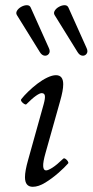

<svg xmlns="http://www.w3.org/2000/svg" viewBox="-20 -705 356 738"><path d="M106 13Q76 13 76 -24Q76 -36 79 -52.5Q82 -69 88 -90L148 -305Q154 -327 152.5 -337Q151 -347 140 -347Q133 -347 118.5 -337Q104 -327 81 -304Q79 -302 73 -305.5Q67 -309 63 -314.5Q59 -320 62 -324Q72 -337 88.5 -353Q105 -369 124 -383.5Q143 -398 162 -407Q181 -416 195 -416Q223 -416 223 -381Q223 -369 220 -353Q217 -337 211 -316L155 -117Q145 -82 146 -66Q147 -50 157 -50Q165 -50 181.5 -60.5Q198 -71 223 -95Q226 -98 231.5 -94.5Q237 -91 240.5 -85.5Q244 -80 242 -77Q228 -61 204 -40Q180 -19 154 -3Q128 13 106 13ZM133 -505 45 -647Q40 -655 45.5 -664Q51 -673 62 -679Q73 -685 83.5 -685Q94 -685 98 -676L168 -520Q174 -507 168 -498.5Q162 -490 151.5 -491Q141 -492 133 -505ZM278 -505 190 -647Q185 -655 190.5 -664Q196 -673 207 -679Q218 -685 228.5 -685Q239 -685 243 -676L313 -520Q319 -507 313 -498.5Q307 -490 296.5 -491Q286 -492 278 -505Z"/></svg>

Font: Junicode VF
Style: Italic
Weight: 400
Italic angle: -11°
Designer: Peter S. Baker
Version: Version 2.209